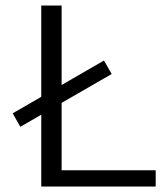

<svg xmlns="http://www.w3.org/2000/svg" viewBox="-20 -678 611 698"><path d="M130 -261 54 -217 26 -266 130 -326V-658H204V-369L358 -458L386 -409L204 -304V-59H546V0H130Z"/></svg>

Font: LXGW Bright GB
Style: Regular
Weight: 400
Designer: Christian Thalmann (Catharsis Fonts)
Foundry: LXGW / Christian Thalmann (Catharsis Fonts) / Fontworks Inc.
Version: Version 5.510